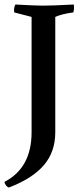

<svg xmlns="http://www.w3.org/2000/svg" viewBox="-29 -725 373 851"><path d="M111 -139V-650L34 -670Q31 -689 39 -705Q129 -700 161 -700Q206 -700 298 -705Q301 -686 296 -670Q244 -663 216 -650V-139Q216 -52 165.5 7Q115 66 11 106Q4 105 -2.5 96.5Q-9 88 -9 81Q111 19 111 -139Z"/></svg>

Font: Alike
Style: Regular
Weight: 400
Designer: Cyreal (www.cyreal.org)
Foundry: Cyreal (www.cyreal.org)
Version: Version 1.212